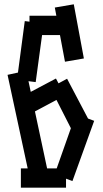

<svg xmlns="http://www.w3.org/2000/svg" viewBox="-20 -873 478 893"><path d="M308.1 -799.8V-710H117.2V-799.8ZM77.1 -89.8H287.1V0H77.1ZM68.8 -417 240.2 -507.8 282.2 -429.2 110.8 -337.9ZM213.9 -464.8 292 -506.8 399.9 -301.8 319.8 -256.8ZM233.9 -62 333 -342.8 418 -311 316.9 -30.8ZM122.1 -27.8 15.1 -524.9 102.1 -543.9 208 -47.9ZM59.1 -502 95.2 -774.9 183.1 -764.2 146 -491.2ZM323.2 -853 370.1 -601.1 282.2 -585.9 234.9 -837.9Z"/></svg>

Font: Opir
Style: Regular
Weight: 400
Designer: Maksym Kobuzan
Version: Version 1.000;FEAKit 1.0